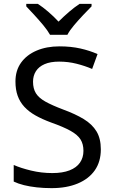

<svg xmlns="http://www.w3.org/2000/svg" viewBox="-20 -964 589 994"><path d="M502 -191Q502 -127 471 -82.5Q440 -38 382.5 -14Q325 10 247 10Q207 10 170.5 6Q134 2 104 -5.5Q74 -13 51 -24V-110Q87 -94 140.5 -81Q194 -68 251 -68Q304 -68 340 -82Q376 -96 394 -122Q412 -148 412 -183Q412 -218 397 -242Q382 -266 345.5 -286.5Q309 -307 244 -330Q198 -347 163.5 -366.5Q129 -386 106 -411Q83 -436 71.5 -468Q60 -500 60 -542Q60 -599 89 -639.5Q118 -680 169.5 -702Q221 -724 288 -724Q347 -724 396 -713Q445 -702 485 -684L457 -607Q420 -623 376.5 -634Q333 -645 286 -645Q241 -645 211 -632Q181 -619 166 -595.5Q151 -572 151 -541Q151 -505 166 -481Q181 -457 215 -438Q249 -419 307 -397Q370 -374 413.5 -347.5Q457 -321 479.5 -284Q502 -247 502 -191ZM239 -784Q226 -807 204 -833.5Q182 -860 158 -886Q134 -912 116 -931V-944H176Q202 -927 230 -903Q258 -879 283 -852Q310 -879 338 -903Q366 -927 392 -944H454V-931Q435 -912 410.5 -886Q386 -860 363.5 -833.5Q341 -807 329 -784Z"/></svg>

Font: Noto Sans Kannada
Style: Regular
Weight: 400
Designer: Jelle Bosma - Monotype Design Team
Foundry: Monotype Imaging Inc.
Version: Version 2.003